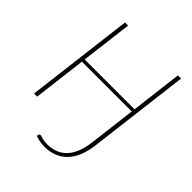

<svg xmlns="http://www.w3.org/2000/svg" viewBox="-241 -848 1179 1179"><g transform="rotate(45 349.0 -258.0)"><path d="M560.5 -40Q553 18.5 534.5 61.2Q516 104 487.8 131.8Q459.5 159.5 423.2 173Q387 186.5 344.5 186.5Q306 186.5 264 172Q265 168.5 266 165.5Q267 162.5 267.5 159Q268.5 156.5 270.2 154.2Q272 152 277.5 152Q281.5 152 287 154Q292.5 156 300.5 158.2Q308.5 160.5 319.2 162.2Q330 164 345 164Q382.5 164 414.2 152.2Q446 140.5 470.2 115.8Q494.5 91 510.5 52.5Q526.5 14 533 -39.5L570.5 -346H138L95.5 0H68.5L155 -703H182L140.5 -367.5H573.5L614.5 -703H642Z"/></g></svg>

Font: Lato Thin
Style: Italic
Weight: 200
Italic angle: -7°
Designer: Lukasz Dziedzic
Foundry: tyPoland Lukasz Dziedzic
Version: Version 2.007; 2014-02-27